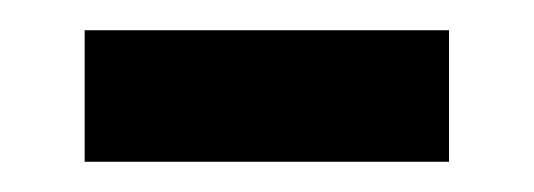

<svg xmlns="http://www.w3.org/2000/svg" viewBox="-20 -399 353 127"><path d="M36 -292H277V-379H36Z"/></svg>

Font: Noto Sans Malayalam UI Condensed Medium
Style: Regular
Weight: 500
Width: 3
Designer: Jelle Bosma - Monotype Design Team
Foundry: Monotype Imaging Inc.
Version: Version 2.104